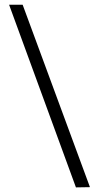

<svg xmlns="http://www.w3.org/2000/svg" viewBox="-20 -728 422 816"><path d="M302.7 68.4 362.3 67.4 76.2 -708H18.6Z"/></svg>

Font: Yaldevi Colombo
Style: Regular
Weight: 400
Designer: Sol Matas, Denzil Rajitha, Kosala Senevirathne and Pathum Egodawatta
Foundry: Mooniak
Version: Version 1.020 ; ttfautohint (v1.6)